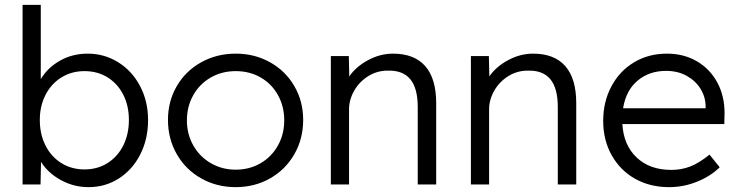

<svg xmlns="http://www.w3.org/2000/svg" viewBox="-20 -760 3042 791"><path d="M149 -93 147 0H73V-740H148V-434Q176 -481 227 -510Q278 -539 341 -539Q410 -539 467 -503.5Q524 -468 557 -405.5Q590 -343 590 -265Q590 -187 558 -124Q526 -61 470 -25Q414 11 345 11Q284 11 231 -18Q178 -47 149 -93ZM511 -266Q511 -324 488 -369.5Q465 -415 423.5 -441Q382 -467 328 -467Q275 -467 233 -441Q191 -415 167.5 -369Q144 -323 144 -266Q144 -207 167.5 -160.5Q191 -114 233 -88Q275 -62 328 -62Q382 -62 423.5 -88.5Q465 -115 488 -161Q511 -207 511 -266Z M672 -266Q672 -343 708.5 -405.5Q745 -468 809 -503.5Q873 -539 951 -539Q1029 -539 1092.5 -503.5Q1156 -468 1192.5 -405.5Q1229 -343 1229 -266Q1229 -188 1192.5 -124.5Q1156 -61 1092.5 -25Q1029 11 951 11Q873 11 809 -25Q745 -61 708.5 -124.5Q672 -188 672 -266ZM1151 -264Q1151 -321 1125.5 -367.5Q1100 -414 1054.5 -440.5Q1009 -467 951 -467Q894 -467 848 -440.5Q802 -414 776 -367.5Q750 -321 750 -264Q750 -207 776.5 -160.5Q803 -114 849 -87.5Q895 -61 951 -61Q1008 -61 1053.5 -87.5Q1099 -114 1125 -160.5Q1151 -207 1151 -264Z M1343 -529H1417L1419 -445Q1446 -485 1496 -512Q1546 -539 1599 -539Q1687 -539 1732 -487.5Q1777 -436 1777 -335V0H1701V-319Q1701 -397 1670 -434Q1639 -471 1577 -469Q1533 -469 1496.5 -446Q1460 -423 1439 -386Q1418 -349 1418 -310V0H1343Z M1920 -529H1994L1996 -445Q2023 -485 2073 -512Q2123 -539 2176 -539Q2264 -539 2309 -487.5Q2354 -436 2354 -335V0H2278V-319Q2278 -397 2247 -434Q2216 -471 2154 -469Q2110 -469 2073.5 -446Q2037 -423 2016 -386Q1995 -349 1995 -310V0H1920Z M2465 -262Q2465 -341 2499 -404.5Q2533 -468 2592.5 -503.5Q2652 -539 2728 -539Q2797 -539 2851 -507.5Q2905 -476 2935 -420.5Q2965 -365 2965 -294L2964 -249H2544Q2549 -162 2603 -111Q2657 -60 2746 -60Q2787 -60 2823.5 -74Q2860 -88 2903 -123L2945 -71Q2909 -35 2853 -12Q2797 11 2736 11Q2658 11 2596.5 -23.5Q2535 -58 2500 -120.5Q2465 -183 2465 -262ZM2887 -314V-321Q2887 -359 2867 -392.5Q2847 -426 2810 -447Q2773 -468 2724 -468Q2655 -468 2607 -428Q2559 -388 2547 -314Z"/></svg>

Font: Lexend HM
Style: Regular
Weight: 400
Designer: Bonnie Shaver-Troup, Thomas Jockin, Octavio Pardo
Foundry: Lexend
Version: Version 1.091